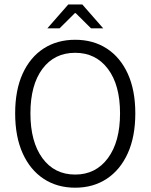

<svg xmlns="http://www.w3.org/2000/svg" viewBox="-20 -852 693 884"><path d="M326.2 12.2Q243.2 12.2 180.9 -28.8Q118.7 -69.8 84.2 -146.5Q49.8 -223.1 49.8 -330.1Q49.8 -437 84.2 -512.7Q118.7 -588.4 180.9 -628.7Q243.2 -668.9 326.2 -668.9Q409.2 -668.9 471.4 -628.7Q533.7 -588.4 568.4 -512.5Q603 -436.5 603 -330.1Q603 -223.1 568.4 -146.5Q533.7 -69.8 471.4 -28.8Q409.2 12.2 326.2 12.2ZM326.2 -48.3Q420.9 -48.3 476.8 -123.8Q532.7 -199.2 532.7 -330.1Q532.7 -460.9 476.8 -534.9Q420.9 -608.9 326.2 -608.9Q230.5 -608.9 175.3 -534.9Q120.1 -460.9 120.1 -330.1Q120.1 -199.2 175.3 -123.8Q230.5 -48.3 326.2 -48.3ZM198.2 -721.7 294.4 -831.5H358.9L455.1 -721.7H398.9L328.6 -791.5H324.7L254.4 -721.7Z"/></svg>

Font: Varta Light Light
Style: Regular
Weight: 300
Version: Version 1.004